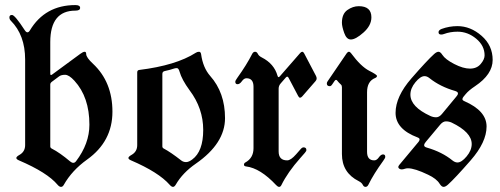

<svg xmlns="http://www.w3.org/2000/svg" viewBox="-20 -727 1972 757"><path d="M17.1 -658.7Q17.1 -668 27.3 -668Q38.6 -668 77.6 -607.9Q83 -599.6 88.1 -599.6Q93.3 -599.6 97.7 -606.9Q157.7 -707 277.3 -707Q295.9 -707 295.9 -696Q295.9 -685.1 277.3 -685.1Q178.2 -685.1 178.2 -561V-437.5Q178.2 -431.2 180.7 -431.2Q183.1 -431.2 185.5 -433.1L296.4 -514.6Q307.6 -522.9 313.7 -522.9Q319.8 -522.9 319.8 -514.2Q319.8 -500.5 346.7 -475.6Q423.3 -403.8 423.3 -286.6Q423.3 -169.4 323.7 -98.1Q263.7 -55.2 231.4 2Q227.1 9.8 220.5 9.8Q213.9 9.8 207 1.5Q166.5 -46.9 54.7 -94.7Q44.4 -99.1 44.4 -104.2Q44.4 -109.4 56.6 -116.2Q79.1 -128.9 79.1 -154.8V-492.2Q79.1 -588.9 22.5 -645.5Q17.1 -650.9 17.1 -658.7ZM178.2 -149.9Q178.2 -144 184.1 -141.1Q215.8 -125 256.8 -90.3Q263.2 -85 269 -85Q274.9 -85 279.8 -91.3Q332.5 -160.6 332.5 -235.4Q332.5 -344.2 273.4 -408.7Q252 -432.1 236.6 -432.1Q221.2 -432.1 212.9 -425.8L184.1 -404.3Q178.2 -399.9 178.2 -393.6Z M498.5 -116.2Q521 -128.9 521 -154.8V-441.4Q521 -450.2 528.8 -451.2Q674.3 -469.2 752 -519Q757.8 -522.9 764.6 -522.9Q771.5 -522.9 772.9 -513.2Q780.3 -460 808.6 -427.7Q867.2 -361.8 867.2 -261.2Q867.2 -161.6 752.4 -82Q700.2 -45.9 673.3 0.5Q668 9.8 662.1 9.8Q656.2 9.8 648.9 1.5Q605.5 -47.9 496.6 -94.7Q486.3 -99.1 486.3 -104.2Q486.3 -109.4 498.5 -116.2ZM620.1 -149.9Q620.1 -144 626 -141.1Q652.3 -127.4 694.8 -94.2Q703.1 -87.9 713.6 -87.9Q724.1 -87.9 737.8 -98.1Q781.2 -129.9 781.2 -214.8Q781.2 -299.8 727.5 -371.1Q696.8 -413.1 688 -444.3Q684.1 -458.5 677.2 -458.5Q670.4 -458.5 664.1 -456.1Q651.9 -451.7 629.4 -446.8Q620.1 -444.8 620.1 -435.5Z M907.7 -404.8Q907.7 -409.2 915.5 -419.9Q952.6 -471.7 974.1 -514.2Q978.5 -522.9 985.6 -522.9Q992.7 -522.9 996.6 -514.6Q1000.5 -506.3 1012.2 -500.5Q1061 -475.6 1074.2 -428.2Q1075.7 -422.9 1078.1 -422.9Q1080.6 -422.9 1083.5 -426.3L1163.6 -518.1Q1168 -522.9 1171.9 -522.9Q1175.8 -522.9 1179.2 -516.6L1225.6 -428.2Q1228.5 -422.9 1228.5 -417.5Q1228.5 -412.1 1224.1 -407.2L1171.4 -346.7Q1167 -341.8 1163.1 -341.8Q1159.2 -341.8 1155.8 -348.1L1117.7 -420.4Q1115.2 -424.8 1112.5 -424.8Q1109.9 -424.8 1106.9 -421.4L1086.9 -398.4Q1078.6 -389.2 1078.6 -377.4V-129.9Q1078.6 -94.7 1112.3 -94.7Q1126.5 -94.7 1147.5 -118.7L1165.5 -139.2Q1171.4 -146 1176.8 -146Q1188 -146 1188 -135.3Q1188 -131.3 1182.1 -124.5L1164.1 -104Q1114.3 -47.9 1089.4 2.9Q1085.9 9.8 1080.6 9.8Q1075.2 9.8 1068.8 2.9Q1006.3 -64 950.2 -70.8Q941.9 -71.8 941.9 -77.6Q941.9 -83.5 947.3 -86.4Q979.5 -104 979.5 -142.6V-384.8Q979.5 -418.5 951.7 -418.5Q941.9 -418.5 933.6 -406.7Q925.3 -395 916.5 -395Q907.7 -395 907.7 -404.8Z M1268.6 0ZM1328.1 -637.2Q1328.1 -672.4 1349.6 -687.5Q1371.1 -702.6 1394.5 -702.6Q1444.3 -702.6 1444.3 -658.7Q1444.3 -626.5 1413.3 -598.9Q1382.3 -571.3 1363.3 -571.3Q1346.2 -571.3 1337.2 -596.9Q1328.1 -622.6 1328.1 -637.2ZM1268.6 -397.9Q1268.6 -401.9 1271.5 -406.2L1346.7 -516.6Q1351.1 -522.9 1355.5 -522.9Q1359.9 -522.9 1363.8 -517.6Q1402.8 -464.8 1436 -447.8Q1466.3 -432.6 1466.3 -427.5Q1466.3 -422.4 1459 -419.4Q1427.2 -406.7 1427.2 -363.3V-128.4Q1427.2 -94.7 1455.6 -94.7Q1465.3 -94.7 1473.6 -106.4Q1481.9 -118.2 1490.2 -118.2Q1499 -118.2 1499 -108.4Q1499 -104 1491.2 -93.3Q1453.6 -41.5 1432.6 1Q1428.2 9.8 1421.1 9.8Q1414.1 9.8 1410.2 1.5Q1406.2 -6.8 1394.5 -12.7Q1328.1 -45.9 1328.1 -119.6V-383.3Q1328.1 -390.1 1324.2 -393.6Q1315.9 -400.9 1309.6 -409.2Q1307.6 -412.1 1304.7 -412.1Q1302.2 -412.1 1299.3 -408.2L1290 -394.5Q1285.2 -387.2 1280.3 -387.2Q1268.6 -387.2 1268.6 -397.9Z M1691.9 -514.2Q1701.7 -522.9 1709 -522.9Q1716.3 -522.9 1724.1 -510.7Q1735.8 -492.7 1771 -474.6Q1806.2 -456.5 1833 -456.5Q1859.9 -456.5 1875.2 -474.6Q1890.6 -492.7 1890.6 -508.8Q1890.6 -546.9 1857.4 -574.5Q1824.2 -602.1 1783.7 -602.1Q1755.4 -602.1 1730 -592.8Q1725.1 -590.8 1719.2 -590.8Q1709 -590.8 1709 -600.1Q1709 -607.9 1720.7 -612.8Q1751 -624 1783.7 -624Q1835 -624 1878.7 -585.9Q1922.4 -547.9 1922.4 -490.7Q1922.4 -433.6 1853 -387.2Q1828.1 -370.6 1816.4 -356.4L1807.1 -345.2Q1803.2 -340.3 1803.2 -335.9Q1803.2 -331.5 1811 -328.1Q1898.4 -290 1898.4 -228.3Q1898.4 -166.5 1835.9 -95Q1773.4 -23.4 1746.1 1Q1736.3 9.8 1728.8 9.8Q1721.2 9.8 1713.4 -2.4Q1701.2 -22.5 1668 -38.1Q1615.2 -63.5 1588.4 -63.5Q1581.1 -63.5 1575.2 -61.3Q1569.3 -59.1 1563.7 -59.1Q1558.1 -59.1 1554.2 -62Q1550.3 -64.9 1550.3 -68.4Q1550.3 -71.8 1554.2 -76.7L1630.4 -168Q1634.3 -172.9 1634.3 -177.5Q1634.3 -182.1 1626.5 -185.1Q1539.6 -217.8 1539.6 -282Q1539.6 -346.2 1602.1 -418Q1664.6 -489.7 1691.9 -514.2ZM1598.1 -354Q1598.1 -305.7 1677.2 -269.5Q1688 -264.6 1699.7 -264.6Q1711.4 -264.6 1722.2 -277.3L1778.8 -345.7Q1785.6 -353 1785.6 -358.9Q1785.6 -364.7 1774.9 -368.2Q1715.3 -385.3 1673.3 -418.9Q1663.6 -426.8 1653.8 -426.8Q1637.7 -426.8 1617.9 -402.8Q1598.1 -378.9 1598.1 -354ZM1663.1 -145Q1722.7 -127.9 1764.2 -94.2Q1773.9 -86.4 1783.7 -86.4Q1799.8 -86.4 1819.8 -110.4Q1839.8 -134.3 1839.8 -159.2Q1839.8 -205.6 1760.7 -243.7Q1750 -248.5 1738.3 -248.5Q1726.6 -248.5 1715.8 -235.8L1658.7 -167.5Q1652.3 -160.2 1652.3 -154.1Q1652.3 -147.9 1663.1 -145Z"/></svg>

Font: UnifrakturMaguntia21
Style: Book
Weight: 400
Designer: j. 'mach' wust, Gerrit Ansmann, Georg Duffner, based on a font by Peter Wiegel, original typeface by Carl Albert Fahrenw
Version: Version 2017-03-19